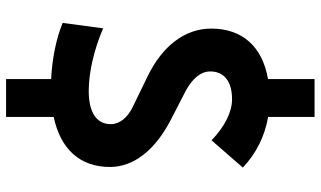

<svg xmlns="http://www.w3.org/2000/svg" viewBox="-230 -660 1046 626"><g transform="rotate(90 293.0 -347.0)"><path d="M237.8 156.2H361.3V1C466.8 -21.5 524.4 -85 524.4 -182.6C524.4 -260.3 469.2 -329.6 371.6 -380.4L277.8 -428.7C236.3 -450.7 212.9 -478.5 212.9 -509.3C212.9 -555.2 246.1 -580.6 303.7 -580.6C345.7 -580.6 392.6 -556.6 437.5 -513.7L526.4 -615.7C480.5 -659.2 423.8 -687.5 361.3 -698.2V-849.6H237.8V-697.8C132.3 -679.7 73.2 -614.3 73.2 -512.7C73.2 -426.8 129.9 -353.5 228 -305.7L327.6 -257.3C363.8 -240.2 384.8 -213.9 384.8 -185.1C384.8 -138.7 346.2 -113.3 276.9 -113.3C216.8 -113.3 143.6 -129.9 72.3 -160.2L54.7 -28.3C105.5 -7.3 170.4 5.9 237.8 9.3Z"/></g></svg>

Font: CaskaydiaCove Nerd Font
Style: Bold
Weight: 700
Designer: Aaron Bell
Foundry: Saja Typeworks
Version: Version 2111.1;Nerd Fonts 2.3.0